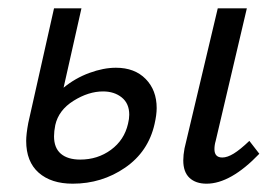

<svg xmlns="http://www.w3.org/2000/svg" viewBox="-20 -436 671 462"><path d="M357 -176Q357 -160 352 -138Q337 -71 281 -32.5Q225 6 155 6Q103 6 73 -20.5Q43 -47 43 -97Q43 -113 48 -140L110 -416H176L133 -225Q161 -248 195 -260.5Q229 -273 259 -273Q304 -273 330.5 -246Q357 -219 357 -176ZM291 -160Q291 -187 273 -201.5Q255 -216 228 -216Q193 -216 157 -193.5Q121 -171 113 -135Q110 -120 110 -108Q110 -80 126.5 -66Q143 -52 173 -52Q215 -52 247 -75.5Q279 -99 288 -138Q291 -150 291 -160ZM421 -50Q421 -63 424 -79L504 -416H574L499 -97Q496 -87 496 -77Q496 -57 515 -57Q527 -57 542.5 -66.5Q558 -76 580 -97L604 -66Q535 6 477 6Q451 6 436 -8Q421 -22 421 -50Z"/></svg>

Font: Ysabeau Medium
Style: Italic
Weight: 500
Italic angle: -12°
Designer: Christian Thalmann (Catharsis Fonts)
Version: Version 0.003